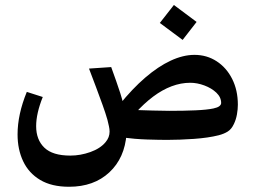

<svg xmlns="http://www.w3.org/2000/svg" viewBox="-20 -542 996 752"><path d="M250.5 189.5Q182.1 189.5 137.5 162.8Q92.8 136.2 70.8 89.8Q48.8 43.5 48.8 -15.6Q48.8 -93.8 85 -182.1L147.5 -162.1Q121.6 -97.7 121.6 -47.9Q121.6 5.4 153.8 36.4Q186 67.4 255.4 67.4Q294.9 67.4 334 53.5Q373 39.6 393.6 14.6Q409.2 -3.9 409.2 -26.4Q409.2 -36.1 406.7 -47.4Q404.3 -58.6 400.9 -72.3Q393.6 -98.1 381.8 -130.9Q370.1 -163.6 356.4 -200Q342.8 -236.3 328.6 -273.4L415.5 -279.3Q425.8 -250.5 434.8 -225.3Q443.8 -200.2 450.9 -177.7Q458 -155.3 462.9 -135.3L447.8 -131.8Q498 -194.3 548.8 -238Q599.6 -281.7 648.4 -304.4Q697.3 -327.1 741.7 -327.1Q790 -327.1 828.6 -302Q867.2 -276.9 889.4 -232.7Q911.6 -188.5 911.6 -131.8Q911.6 -114.3 908 -93.8Q904.3 -73.2 896 -56.2Q886.7 -36.1 872.1 -26.9Q857.4 -17.6 836.4 -12.2Q795.9 -2 739.3 2Q682.6 5.9 634.8 5.9Q603.5 5.9 556.4 4.4Q509.3 2.9 456.5 -3.9L475.6 -18.1Q468.8 76.7 408.2 133.1Q347.7 189.5 250.5 189.5ZM508.8 -97.7 505.4 -111.3Q542.5 -110.4 576.9 -109.1Q611.3 -107.9 643.1 -107.9Q701.2 -107.9 745.8 -109.9Q790.5 -111.8 815.9 -117.2Q832 -120.6 839.1 -126.2Q846.2 -131.8 846.2 -138.7Q846.2 -161.1 827.4 -179Q808.6 -196.8 780.5 -207.3Q752.4 -217.8 725.1 -217.8Q688.5 -217.8 652.1 -204.1Q615.7 -190.4 579.8 -163.6Q543.9 -136.7 508.8 -97.7ZM695.3 -385.7 606 -452.1 661.1 -522.5 750 -456.1Z"/></svg>

Font: Markazi Text
Style: Regular
Weight: 400
Designer: Borna Izadpanah (Arabic designer), Fiona Ross (Arabic design director) and Florian Runge (Latin designer)
Foundry: Borna Izadpanah and Florian Runge
Version: Version 1.000